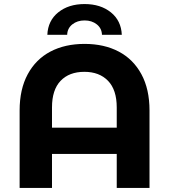

<svg xmlns="http://www.w3.org/2000/svg" viewBox="-20 -929 836 949"><path d="M719 -383V0H557V-168H237V0H77V-383Q77 -488 117 -562Q157 -636 229 -674Q301 -712 398 -712Q495 -712 567 -674Q639 -636 679 -562Q719 -488 719 -383ZM557 -298V-398Q557 -485 514 -529.5Q471 -574 397 -574Q322 -574 279.5 -529.5Q237 -485 237 -398V-298ZM398 -909Q477 -909 528 -868Q579 -827 582 -757H484Q483 -789 458.5 -808.5Q434 -828 398 -828Q362 -828 337.5 -808.5Q313 -789 312 -757H214Q217 -827 268 -868Q319 -909 398 -909Z"/></svg>

Font: Montserrat Alternates
Style: Bold
Weight: 700
Designer: Julieta Ulanovsky
Foundry: Julieta Ulanovsky
Version: Version 7.200